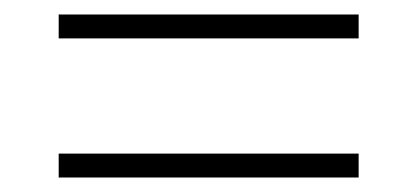

<svg xmlns="http://www.w3.org/2000/svg" viewBox="-20 -474 576 265"><path d="M61 -421V-454H475V-421ZM61 -229V-262H475V-229Z"/></svg>

Font: Montagu Slab 144pt ExtraLight
Style: Regular
Weight: 250
Version: Version 1.000